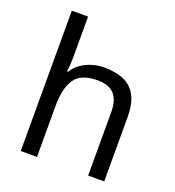

<svg xmlns="http://www.w3.org/2000/svg" viewBox="-137 -868 892 977"><g transform="rotate(20 309.0 -380.0)"><path d="M173 -537Q173 -518 171.5 -498Q170 -478 168 -462H174Q191 -490 217 -508Q243 -526 275 -535.5Q307 -545 341 -545Q406 -545 449.5 -524.5Q493 -504 515 -461Q537 -418 537 -349V0H450V-343Q450 -408 421 -440Q392 -472 330 -472Q240 -472 206.5 -421.5Q173 -371 173 -277V0H85V-760H173Z"/></g></svg>

Font: hexlhindi05
Style: Book
Weight: 400
Designer: Jelle Bosma - Monotype Design Team
Foundry: Monotype Imaging Inc.
Version: Version 2.003